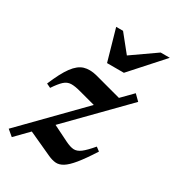

<svg xmlns="http://www.w3.org/2000/svg" viewBox="-175 -771 810 884"><g transform="rotate(30 229.5 -329.5)"><path d="M-10.5 -16.5 274 -307 190 -329.5Q156 -339 135.8 -338.2Q115.5 -337.5 99 -322.5Q82.5 -307.5 60.5 -274.5L38.5 -285Q67 -353.5 93 -388.5Q119 -423.5 148.2 -432.2Q177.5 -441 216.5 -431L358 -393L414.5 -450.5L444 -421.5L167.5 -139.5L250 -98.5Q276 -85.5 294.5 -84.2Q313 -83 332.8 -98Q352.5 -113 382 -148L402 -133Q366 -76.5 340 -44.8Q314 -13 293.5 -0.5Q273 12 254.2 10.5Q235.5 9 213.5 -1L88 -58.5L21 10ZM468.5 -670 320 -504.5H230.5L183.5 -670H220L292 -580.5L420 -670Z"/></g></svg>

Font: Newsreader 16pt SemiBold
Style: Italic
Weight: 600
Italic angle: -17°
Designer: Hugues Gentile
Foundry: Production Type
Version: Version 1.003; ttfautohint (v1.8.3)